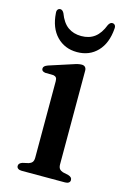

<svg xmlns="http://www.w3.org/2000/svg" viewBox="-106 -717 506 769"><g transform="rotate(15 147.5 -333.0)"><path d="M206 -453.5V-65.5Q206 -52.5 211 -46.2Q216 -40 225.5 -37L248.5 -32Q256.5 -29.5 260.5 -25.5Q264.5 -21.5 264.5 -15Q264.5 -8 259 -4Q253.5 0 244 0H64Q54.5 0 49 -4Q43.5 -8 43.5 -15Q43.5 -21 47.5 -25Q51.5 -29 59 -31.5L83.5 -37Q93 -40 98 -46.2Q103 -52.5 103 -65V-382Q103 -392.5 99.2 -397Q95.5 -401.5 87.5 -403L53.5 -403.5Q45.5 -405 42 -408.2Q38.5 -411.5 38.5 -417Q38.5 -423 42.8 -427Q47 -431 56.5 -434.5L150.5 -465Q163.5 -469.5 171.5 -471.2Q179.5 -473 187 -473Q196 -473 201 -467.8Q206 -462.5 206 -453.5ZM154.5 -583Q187.5 -583 210 -600Q232.5 -617 246.5 -653.5Q253 -665.5 262 -665.5Q269 -665.5 273 -660.5Q277 -655.5 276 -646Q271.5 -585 238.8 -550.8Q206 -516.5 154.5 -516.5Q103.5 -516.5 70.2 -550.8Q37 -585 33 -646Q32 -655.5 36 -660.5Q40 -665.5 46.5 -665.5Q55.5 -665.5 62 -653.5Q76 -616 99 -599.5Q122 -583 154.5 -583Z"/></g></svg>

Font: Fraunces 28pt
Style: Regular
Weight: 400
Version: Version 1.000;[b76b70a41]